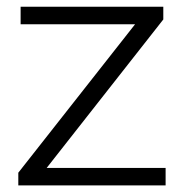

<svg xmlns="http://www.w3.org/2000/svg" viewBox="-20 -562 554 582"><path d="M121.5 -53H482V0H35.5V-38.5L389.5 -488.5H42.5V-541.5H475V-503Z"/></svg>

Font: Encode Sans Expanded Light
Style: Regular
Weight: 300
Width: 7
Designer: Multiple Designers
Foundry: Impallari Type
Version: Version 2.000